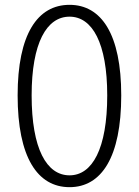

<svg xmlns="http://www.w3.org/2000/svg" viewBox="-20 -762 575 795"><path d="M268 13C400 13 482 -111 482 -367C482 -620 400 -742 268 -742C135 -742 53 -620 53 -367C53 -111 135 13 268 13ZM268 -36C173 -36 111 -146 111 -367C111 -584 173 -693 268 -693C362 -693 424 -584 424 -367C424 -146 362 -36 268 -36Z"/></svg>

Font: Noto Sans Japanese Light
Style: Regular
Weight: 300
Designer: Ryoko NISHIZUKA (kana & ideographs); Paul D. Hunt (Latin, Greek & Cyrillic); Wenlong ZHANG (bopomofo); Sandoll Communica
Foundry: Adobe Systems Incorporated
Version: Version 1.000;PS 1;hotconv 1.0.78;makeotf.lib2.5.61930